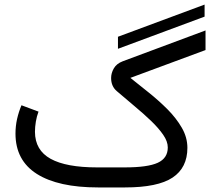

<svg xmlns="http://www.w3.org/2000/svg" viewBox="-20 -822 951 842"><path d="M877.2 -749.1 497.3 -608V-660.8L877.2 -801.9ZM527.3 -87.9Q627.9 -87.9 671.9 -108.2Q715.8 -128.4 715.8 -175.3Q715.8 -201.7 695.8 -230.7Q675.8 -259.8 643.1 -291.3Q610.4 -322.8 570.8 -355.7Q531.2 -388.7 492.2 -422.4Q467.3 -443.4 467.3 -480Q467.3 -501.5 479.2 -522.2Q491.2 -543 518.1 -553.2L881.3 -688.5V-602.5L551.8 -480.5Q588.9 -450.7 632.1 -416.3Q675.3 -381.8 713.9 -343.3Q752.4 -304.7 777.1 -262.2Q801.8 -219.7 801.8 -173.8Q801.8 -86.4 736.8 -43.2Q671.9 0 527.8 0H410.2Q235.4 0 141.6 -59.3Q47.9 -118.7 47.9 -236.3Q47.9 -269 54.9 -300.3Q62 -331.5 74.2 -360.4L148.9 -332.5Q141.1 -312 137.2 -288.6Q133.3 -265.1 133.3 -243.7Q133.8 -163.1 202.1 -125.5Q270.5 -87.9 405.3 -87.9Z"/></svg>

Font: Vazir FD-WOL
Style: Regular-FD-WOL
Weight: 400
Designer: Saber Rastikerdar
Foundry: Saber Rastikerdar
Version: Version 30.1.0